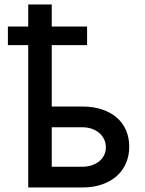

<svg xmlns="http://www.w3.org/2000/svg" viewBox="-20 -829 639 849"><path d="M14.9 -711.6H104.8V-809.3H208.8V-711.6H365.1V-629.3H208.8V-358H343Q393.1 -358 431.8 -344.8Q470.5 -331.7 497.2 -308.2Q523.8 -284.8 537.6 -252.1Q551.5 -219.5 551.5 -180Q551.5 -141.7 537.6 -108.7Q523.8 -75.6 497.2 -51.5Q470.5 -27.3 431.8 -13.7Q393.1 0 343 0H104.8V-629.3H14.9ZM343 -91.6Q366.1 -91.6 385.3 -98Q404.5 -104.4 418.5 -115.6Q432.5 -126.8 440.3 -142.6Q448.2 -158.4 448.2 -176.8Q448.2 -196.7 440.3 -213.1Q432.5 -229.4 418.5 -241.3Q404.5 -253.2 385.3 -259.8Q366.1 -266.3 343 -266.3H208.8V-91.6Z"/></svg>

Font: Cannonade Med
Style: Regular
Weight: 500
Designer: Rasmus Andersson
Foundry: rsms
Version: Version 3.012;git-f93a4a705